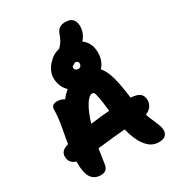

<svg xmlns="http://www.w3.org/2000/svg" viewBox="-249 -1234 1278 1394"><g transform="rotate(-30 390.0 -537.0)"><path d="M670.9 11.2Q636.2 11.2 609.6 -3.7Q583 -18.6 557.1 -54.2Q522.5 -100.1 499 -193.8Q432.6 -189.5 266.1 -169.9Q253.9 -95.2 249 -57.1Q245.6 -22 230.2 -7.1Q214.8 7.8 184.1 7.8Q131.3 7.8 105.2 -31.7Q79.1 -71.3 79.1 -160.2V-167Q23.9 -184.6 23.9 -240.2Q23.9 -287.6 85 -305.2Q85.9 -305.2 87.4 -305.7Q88.9 -306.2 89.8 -306.2Q94.2 -338.4 105 -394.3Q115.7 -450.2 121.3 -492.7Q127 -535.2 127 -575.2Q127 -616.2 175.8 -616.2Q209 -616.2 233.9 -599.1Q257.3 -629.4 287.1 -654.8Q237.8 -702.6 237.8 -773.9Q237.8 -828.6 281 -877.9Q324.2 -927.2 378.9 -938L384.8 -943.8Q403.3 -962.4 414.1 -981Q424.8 -999.5 435.1 -1028.8Q446.8 -1060.1 466.1 -1072.5Q485.4 -1085 516.1 -1085Q553.7 -1085 574 -1064.7Q594.2 -1044.4 594.2 -1004.9Q594.2 -945.8 551.8 -899.9Q610.8 -858.4 610.8 -773.9Q610.8 -706.1 567.9 -658.2Q600.1 -621.1 619.1 -553Q638.2 -484.9 651.9 -372.1Q705.6 -369.1 727.8 -349.9Q750 -330.6 750 -295.9Q750 -266.6 733.2 -243.9Q716.3 -221.2 686 -209Q695.8 -180.2 711.2 -145.8Q726.6 -111.3 734.4 -89.8Q742.2 -68.4 742.2 -50.8Q742.2 11.2 670.9 11.2ZM398.9 -768.1Q398.9 -755.9 407.2 -749Q415.5 -742.2 429.2 -742.2Q440.9 -742.2 448.5 -750.5Q456.1 -758.8 456.1 -772Q456.1 -782.7 449.7 -788.8Q443.4 -794.9 432.1 -794.9Q425.8 -794.9 417 -787.8Q408.2 -780.8 401.9 -780.8Q398.9 -773.4 398.9 -768.1ZM424.8 -538.1Q397.9 -538.1 367.2 -488.5Q336.4 -439 309.1 -350.1Q398.4 -362.3 469.2 -367.2Q460.4 -446.8 453.4 -484.1Q446.3 -521.5 440.7 -529.8Q435.1 -538.1 424.8 -538.1Z"/></g></svg>

Font: Shantell Sans Normal
Style: Regular
Weight: 800
Designer: Stephen Nixon, Anya Danilova, Shantell Martin
Foundry: Arrow Type
Version: Version 1.006;[559af2be0]